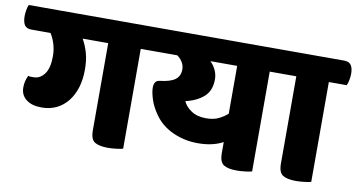

<svg xmlns="http://www.w3.org/2000/svg" viewBox="-105 -781 1777 953"><g transform="rotate(10 783.0 -305.0)"><path d="M611 -620Q635 -620 645.5 -605Q656 -590 656 -561Q656 -548 652.5 -529.5Q649 -511 644 -502H556V1Q548 4 524 7Q500 10 480 10Q436 10 414 -3.5Q392 -17 392 -62V-502H263Q280 -473 290.5 -436.5Q301 -400 301 -352Q301 -302 288.5 -261.5Q276 -221 252.5 -191.5Q229 -162 196 -146Q163 -130 121 -130Q72 -130 43.5 -152Q15 -174 15 -213Q15 -244 29 -273Q37 -271 43 -271Q49 -271 57 -271Q89 -271 111 -300.5Q133 -330 133 -390Q133 -422 124 -451.5Q115 -481 101 -502H5Q-20 -502 -30 -517.5Q-40 -533 -40 -563Q-40 -575 -37 -593Q-34 -611 -29 -620Z M1263 -620Q1287 -620 1297.5 -605Q1308 -590 1308 -561Q1308 -548 1304.5 -529.5Q1301 -511 1296 -502H1206V1Q1198 4 1174 7Q1150 10 1130 10Q1086 10 1064 -3.5Q1042 -17 1042 -62V-118Q990 -90 916 -90Q850 -90 792 -115.5Q734 -141 699 -189Q672 -226 660 -262.5Q648 -299 648 -323Q648 -359 676 -362Q730 -368 753.5 -386Q777 -404 777 -437Q777 -457 766.5 -474Q756 -491 740 -502H626Q601 -502 591 -517.5Q581 -533 581 -563Q581 -575 584 -593Q587 -611 592 -620ZM934 -219Q972 -219 997.5 -231.5Q1023 -244 1042 -261V-502H907Q924 -486 934.5 -463.5Q945 -441 945 -417Q945 -360 910.5 -329Q876 -298 819 -285Q830 -259 859.5 -239Q889 -219 934 -219Z M1561 -620Q1585 -620 1595.5 -605Q1606 -590 1606 -561Q1606 -548 1602.5 -529.5Q1599 -511 1594 -502H1504V1Q1496 4 1472 7Q1448 10 1428 10Q1384 10 1362 -3.5Q1340 -17 1340 -62V-502H1283Q1258 -502 1248 -517.5Q1238 -533 1238 -563Q1238 -575 1241 -593Q1244 -611 1249 -620Z"/></g></svg>

Font: Baloo
Style: Regular
Weight: 400
Designer: Sarang Kulkarni and Ek Type
Foundry: Ek Type
Version: Version 1.443;PS 1.000;hotconv 16.6.51;makeotf.lib2.5.65220;